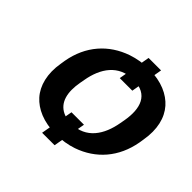

<svg xmlns="http://www.w3.org/2000/svg" viewBox="-199 -978 1252 1252"><g transform="rotate(45 427.0 -352.0)"><path d="M570 -544 609 -770H494L454 -544ZM463 66 504 -164H389L348 66ZM842 -339 847 -371C866 -481 844 -568 792 -627C744 -681 664 -721 547 -721C493 -721 443 -712 395 -696C250 -646 150 -534 121 -371L116 -339C97 -230 121 -141 173 -83C222 -29 302 10 419 10C473 10 523 2 570 -14C714 -64 813 -176 842 -339ZM440 -110C410 -110 385 -115 364 -125C292 -159 275 -239 293 -339L299 -372C321 -498 388 -600 525 -600C663 -600 692 -498 670 -372L664 -339C642 -214 577 -110 440 -110Z"/></g></svg>

Font: Asimov
Style: XWidIt
Weight: 500
Designer: Google
Version: Version 2.000980; 2014